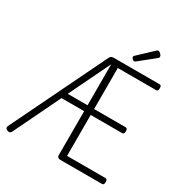

<svg xmlns="http://www.w3.org/2000/svg" viewBox="-296 -1590 1745 1828"><g transform="rotate(30 577.0 -676.0)"><path d="M1080 0H623Q605 0 596 -8Q587 -16 587 -32V-515H338L90 -1Q83 11 72 14Q61 17 45 10Q31 3 27 -7Q23 -17 29 -29L533 -1068Q542 -1085 551 -1090.5Q560 -1096 582 -1096H1080Q1092 -1096 1097 -1089Q1102 -1082 1102 -1064Q1102 -1046 1097 -1038.5Q1092 -1031 1080 -1031H659V-580H1004Q1016 -580 1021.5 -573.5Q1027 -567 1027 -548Q1027 -530 1021.5 -522.5Q1016 -515 1004 -515H659V-65H1080Q1092 -65 1097 -58Q1102 -51 1102 -33Q1102 -15 1097 -7.5Q1092 0 1080 0ZM369 -580H587V-1031ZM761 -1164Q751 -1164 740.5 -1175Q730 -1186 730 -1194Q730 -1198 731 -1202Q732 -1206 737 -1210L893 -1357Q898 -1361 901.5 -1364Q905 -1367 911 -1367Q920 -1367 930 -1360Q940 -1353 947 -1343Q954 -1333 954 -1324Q954 -1318 952 -1314Q950 -1310 942 -1304L778 -1172Q772 -1168 768 -1166Q764 -1164 761 -1164Z"/></g></svg>

Font: Playwrite FR Moderne Light
Style: Regular
Weight: 300
Version: Version 1.002